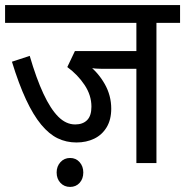

<svg xmlns="http://www.w3.org/2000/svg" viewBox="-20 -642 729 756"><path d="M596 -552V0H517V-371H395Q372 -371 357 -372Q342 -373 332 -376L328 -386Q367 -356 392.5 -311Q418 -266 418 -214Q418 -171 400 -141Q382 -111 351 -96Q320 -81 281 -81Q241 -81 207 -97.5Q173 -114 142 -151.5Q111 -189 82.5 -250Q54 -311 27 -399L97 -422Q123 -333 151 -273Q179 -213 209.5 -182.5Q240 -152 276 -152Q306 -152 323 -169Q340 -186 340 -222Q340 -267 313 -307.5Q286 -348 245 -378L275 -441H517V-552H0V-622H689V-552ZM203 37Q203 13 218 -3.5Q233 -20 256 -20Q279 -20 293.5 -3.5Q308 13 308 37Q308 62 293.5 78Q279 94 256 94Q233 94 218 78Q203 62 203 37Z"/></svg>

Font: Noto Sans Devanagari SemiCondensed
Style: Regular
Weight: 400
Width: 4
Designer: Jelle Bosma - Monotype Design Team
Foundry: Monotype Imaging Inc.
Version: Version 2.006